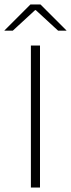

<svg xmlns="http://www.w3.org/2000/svg" viewBox="-51 -844 319 864"><path d="M129 0H88V-639H129ZM86 -824H131L248 -707V-706H210.5L110 -798.5H107L6.5 -706H-31V-707Z"/></svg>

Font: Anek Odia ExtraLight
Style: Regular
Weight: 250
Designer: Yesha Goshar & Mahesh Sahu (Odia), Yesha Goshar (Latin)
Foundry: Ek Type
Version: Version 1.003